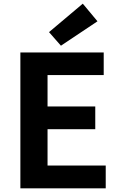

<svg xmlns="http://www.w3.org/2000/svg" viewBox="-20 -1026 655 1046"><path d="M91 0H556V-124H239V-322H499V-446H239V-617H545V-740H91ZM312 -777 511 -910 431 -1006 247 -851Z"/></svg>

Font: Source Han Sans SC Bold
Style: Regular
Weight: 700
Designer: Ryoko NISHIZUKA (kana & ideographs); Paul D. Hunt (Latin, Greek & Cyrillic); Wenlong ZHANG (bopomofo); Sandoll Communica
Foundry: Adobe Systems Incorporated
Version: Version 1.001;PS 1.001;hotconv 1.0.78;makeotf.lib2.5.61930